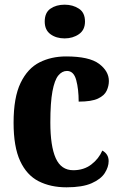

<svg xmlns="http://www.w3.org/2000/svg" viewBox="-20 -790 516 820"><path d="M264 10Q196 10 145 -16Q94 -42 66 -102.5Q38 -163 38 -266Q38 -374 68 -436Q98 -498 148.5 -523.5Q199 -549 262 -549Q361 -549 403 -517.5Q445 -486 445 -444Q445 -423 435.5 -402.5Q426 -382 398.5 -369Q371 -356 316 -356Q316 -409 305.5 -448Q295 -487 266 -487Q245 -487 229 -467.5Q213 -448 204 -400Q195 -352 195 -267Q195 -166 218 -114.5Q241 -63 293 -63Q338 -63 370 -87.5Q402 -112 417 -147Q444 -132 444 -102Q444 -77 427.5 -51Q411 -25 371.5 -7.5Q332 10 264 10ZM256 -626Q220 -626 195.5 -644Q171 -662 171 -698Q171 -736 195.5 -753Q220 -770 256 -770Q291 -770 317 -753Q343 -736 343 -698Q343 -662 317 -644Q291 -626 256 -626Z"/></svg>

Font: Noto Serif Thai Condensed ExtraBold
Style: Regular
Weight: 800
Width: 3
Designer: Monotype Design Team
Foundry: Monotype Imaging Inc.
Version: Version 2.002; ttfautohint (v1.8.4.7-5d5b)